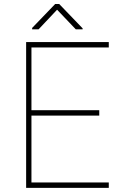

<svg xmlns="http://www.w3.org/2000/svg" viewBox="-20 -916 640 936"><path d="M463.9 -352.5H133.3V-26.4H510.3V0H107.4V-710.9H510.3V-684.6H133.3V-378.9H463.9ZM382.8 -777.8V-772.9H349.6L258.3 -868.7L168 -772.9H136.7V-779.8L249 -896.5H268.6Z"/></svg>

Font: Roboto Mono Thin
Style: Regular
Weight: 250
Designer: Google
Version: Version 2.000985; 2015; ttfautohint (v1.3)